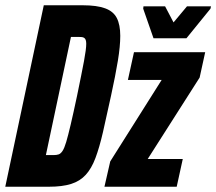

<svg xmlns="http://www.w3.org/2000/svg" viewBox="-31 -708 820 728"><path d="M-11 0 135 -688H283Q336 -688 367.5 -676.5Q399 -665 412 -639.5Q425 -614 425 -572Q425 -533 416 -478Q407 -423 390 -345Q373 -266 359.5 -207.5Q346 -149 331 -109Q316 -69 294 -45Q272 -21 238.5 -10.5Q205 0 155 0ZM143 -120H173Q183 -120 191 -122.5Q199 -125 206 -135.5Q213 -146 220 -169.5Q227 -193 237 -235.5Q247 -278 261 -344Q279 -431 287.5 -476.5Q296 -522 296 -542Q296 -551 294 -556.5Q292 -562 288 -564.5Q284 -567 278.5 -567.5Q273 -568 267 -568H238ZM365 0 387 -96 582 -405H454L477 -510H747L726 -414L529 -105H662L639 0ZM551 -563 512 -675 513 -684H595L627 -623L678 -684H769L767 -675L676 -563Z"/></svg>

Font: Saira ExtraCondensed ExtraBold
Style: Italic
Weight: 800
Width: 2
Italic angle: -12°
Designer: Hector Gatti with collaboration of the Omnibus-Type team
Foundry: Omnibus-Type
Version: Version 1.101